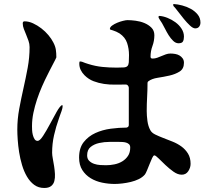

<svg xmlns="http://www.w3.org/2000/svg" viewBox="-20 -867 1040 954"><path d="M840 -844 843 -847Q862 -846 885 -840Q908 -834 928 -823Q948 -812 962 -795Q976 -778 976 -755Q976 -743 969.5 -734.5Q963 -726 950 -726Q939 -726 924 -740Q909 -754 893.5 -773Q878 -792 864 -810.5Q850 -829 842 -837ZM771 -788Q790 -787 811.5 -778.5Q833 -770 851.5 -756.5Q870 -743 882 -724.5Q894 -706 894 -685Q894 -670 889 -661Q884 -652 867 -652Q853 -652 840.5 -664Q828 -676 818 -692Q808 -708 799.5 -725Q791 -742 785 -752Q782 -757 774.5 -768Q767 -779 767 -784ZM616 -236 617 -237 620 -244V-431Q620 -436 616 -441.5Q612 -447 606 -447Q580 -447 552 -446.5Q524 -446 497 -450Q470 -454 445 -463.5Q420 -473 400 -493Q388 -505 381 -519.5Q374 -534 374 -551Q374 -561 377 -561.5Q380 -562 388 -560Q396 -557 403.5 -554Q411 -551 419 -549Q454 -538 488.5 -534.5Q523 -531 560 -531Q583 -531 595.5 -532Q608 -533 613.5 -539Q619 -545 620 -557.5Q621 -570 621 -593Q621 -625 611.5 -653.5Q602 -682 574 -701Q566 -706 558 -709.5Q550 -713 541 -716Q539 -717 532.5 -718.5Q526 -720 526 -723Q526 -732 537 -740Q548 -748 562.5 -754Q577 -760 591.5 -763.5Q606 -767 613 -767Q631 -767 654 -764Q677 -761 697.5 -752.5Q718 -744 732.5 -729.5Q747 -715 747 -692Q747 -664 737.5 -638.5Q728 -613 728 -585Q728 -576 738 -576Q750 -576 761 -580Q772 -584 782.5 -588.5Q793 -593 804 -597Q815 -601 827 -601Q838 -601 850 -599Q862 -597 871.5 -591.5Q881 -586 887.5 -577Q894 -568 894 -555Q894 -525 872.5 -511.5Q851 -498 822 -491.5Q793 -485 763.5 -480.5Q734 -476 717 -463Q713 -460 713 -455Q713 -420 711 -385Q709 -350 709 -315Q709 -293 712.5 -266.5Q716 -240 727 -220Q734 -207 751.5 -198.5Q769 -190 791 -181.5Q813 -173 837 -163.5Q861 -154 881 -139.5Q901 -125 914 -104Q927 -83 927 -53Q927 -34 915.5 -16.5Q904 1 883 1Q863 1 842 -14Q821 -29 802 -47Q783 -65 768 -80Q753 -95 747 -95Q742 -95 736 -82Q730 -69 723.5 -52.5Q717 -36 710.5 -20.5Q704 -5 700 0Q688 14 669.5 23Q651 32 630 37Q609 42 588 44.5Q567 47 550 47Q519 47 487.5 40.5Q456 34 430.5 18.5Q405 3 389 -22Q373 -47 373 -84Q373 -132 396 -161Q419 -190 454 -206Q489 -222 530.5 -227.5Q572 -233 609 -233ZM288 -345Q292 -345 291 -336Q290 -327 286 -315.5Q282 -304 278 -293.5Q274 -283 273 -279Q258 -237 248.5 -195Q239 -153 239 -108Q239 -96 242.5 -78Q246 -60 249 -40.5Q252 -21 253 -2Q254 17 250 32.5Q246 48 234 57.5Q222 67 200 67Q171 67 150 51.5Q129 36 114 10.5Q99 -15 89.5 -47Q80 -79 75 -111Q70 -143 68 -172.5Q66 -202 66 -223Q66 -275 75.5 -326Q85 -377 96.5 -428Q108 -479 117.5 -530Q127 -581 127 -633Q127 -649 121.5 -664.5Q116 -680 110 -694.5Q104 -709 98.5 -723Q93 -737 93 -751Q93 -761 102 -761Q123 -761 144.5 -751Q166 -741 185.5 -726Q205 -711 220.5 -692.5Q236 -674 245 -656Q255 -637 257.5 -620Q260 -603 260 -582Q260 -581 254 -569Q248 -557 240.5 -543Q233 -529 226.5 -516Q220 -503 218 -499Q203 -470 189 -438Q175 -406 164 -373Q153 -340 146 -306.5Q139 -273 139 -240Q139 -233 139.5 -221Q140 -209 143 -197Q146 -185 151.5 -176Q157 -167 167 -167Q178 -167 194.5 -192.5Q211 -218 228 -250Q245 -282 261 -310.5Q277 -339 288 -345ZM413 -95Q413 -78 423 -68Q433 -58 447.5 -53Q462 -48 478 -47Q494 -46 507 -46Q528 -46 549.5 -50.5Q571 -55 588 -65.5Q605 -76 616 -92.5Q627 -109 627 -134Q627 -145 621 -150.5Q615 -156 606.5 -158.5Q598 -161 588 -161.5Q578 -162 571 -162Q552 -162 525 -162Q498 -162 473 -156.5Q448 -151 430.5 -137Q413 -123 413 -95Z"/></svg>

Font: SoukouMincho
Style: Regular
Weight: 400
Designer: Dr. Ken Lunde (project architect, glyph set definition & overall production); Masataka HATTORI  (production & ideograph 
Foundry: Adobe Systems Incorporated
Version: Version 1.00